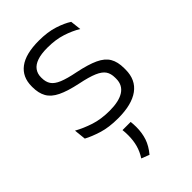

<svg xmlns="http://www.w3.org/2000/svg" viewBox="-222 -573 879 879"><g transform="rotate(-45 217.5 -134.0)"><path d="M216.5 10.5Q157.5 10.5 114.5 -3Q71.5 -16.5 43 -32L37 -89.5Q73 -69.5 116 -55.5Q159 -41.5 214 -41.5Q274.5 -41.5 306.5 -62.2Q338.5 -83 338.5 -124V-131Q338.5 -157.5 327 -174.8Q315.5 -192 286 -204.8Q256.5 -217.5 202.5 -228.5Q141 -241.5 105.5 -258.8Q70 -276 55 -302.5Q40 -329 40 -368V-373Q40 -433.5 82.8 -465.8Q125.5 -498 211 -498Q268 -498 309.5 -484.5Q351 -471 377 -454L383 -401.5Q351 -421 310 -434.2Q269 -447.5 216 -447.5Q175.5 -447.5 149.8 -438.5Q124 -429.5 111.8 -412.5Q99.5 -395.5 99.5 -372.5V-368Q99.5 -342 111 -324.8Q122.5 -307.5 151.5 -295.5Q180.5 -283.5 231.5 -273.5Q294.5 -260.5 331 -243.5Q367.5 -226.5 383 -200Q398.5 -173.5 398.5 -132.5V-123.5Q398.5 -57.5 352 -23.5Q305.5 10.5 216.5 10.5ZM245.5 62.5Q246 68.5 246.8 77.2Q247.5 86 247.5 96.5Q247.5 135 236.8 167Q226 199 200 230L161.5 215Q178.5 189 186.5 160.5Q194.5 132 194.5 97.5Q194.5 88 194 79.5Q193.5 71 192.5 62.5Z"/></g></svg>

Font: Anek Latin Light
Style: Regular
Weight: 300
Designer: Yesha Goshar
Foundry: Ek Type
Version: Version 1.003